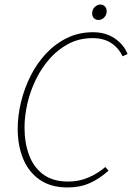

<svg xmlns="http://www.w3.org/2000/svg" viewBox="-20 -814 582 846"><path d="M278 12Q204 12 155 -22Q106 -56 82 -114.5Q58 -173 58 -246Q58 -304 72.5 -364Q87 -424 114.5 -479Q142 -534 182.5 -577.5Q223 -621 275 -646.5Q327 -672 390 -672Q446 -672 486 -644.5Q526 -617 542 -576L520 -566Q502 -604 469 -625Q436 -646 388 -646Q330 -646 283 -621.5Q236 -597 199.5 -556Q163 -515 138 -463.5Q113 -412 100.5 -357Q88 -302 88 -252Q88 -185 108 -131Q128 -77 170.5 -45.5Q213 -14 280 -14Q328 -14 369 -31.5Q410 -49 444 -78L458 -62Q418 -26 375 -7Q332 12 278 12ZM414 -726Q402 -726 394 -734Q386 -742 386 -754Q386 -772 397.5 -783Q409 -794 422 -794Q434 -794 442 -786Q450 -778 450 -764Q450 -748 439 -737Q428 -726 414 -726Z"/></svg>

Font: Source Sans 3 ExtraLight
Style: Italic
Weight: 250
Italic angle: -11°
Designer: Paul D. Hunt
Foundry: Adobe
Version: Version 3.046;hotconv 1.0.118;makeotfexe 2.5.65603